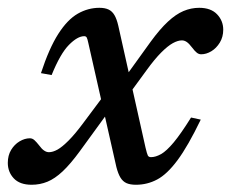

<svg xmlns="http://www.w3.org/2000/svg" viewBox="-52 -474 606 504"><path d="M273 -208 245.5 -198 157.5 -77Q133 -43.5 112.5 -24.2Q92 -5 72.5 3Q53 11 31 11Q0 11 -15.8 -5.8Q-31.5 -22.5 -31.5 -46.5Q-31.5 -66 -22.8 -80.5Q-14 -95 -0.5 -103Q13 -111 26.5 -111Q33 -111 38.5 -106Q44 -101 51 -92Q57.5 -83 63.8 -78.8Q70 -74.5 76.5 -74.5Q86.5 -74.5 98.8 -81.2Q111 -88 128.2 -105.2Q145.5 -122.5 168 -153L233 -240L261 -250L343.5 -364.5Q368 -398 388.8 -417.2Q409.5 -436.5 429.5 -445Q449.5 -453.5 471 -453.5Q501.5 -453.5 517.8 -436.5Q534 -419.5 534 -396Q534 -377 525 -362.2Q516 -347.5 502.8 -339.5Q489.5 -331.5 476 -331.5Q470 -331.5 464.8 -335.5Q459.5 -339.5 452 -349.5Q444.5 -359.5 438.2 -363.8Q432 -368 425.5 -368Q415 -368 401.8 -360.8Q388.5 -353.5 371.2 -336.2Q354 -319 333 -290ZM475 -160Q441.5 -90.5 414 -53.5Q386.5 -16.5 360.5 -2.8Q334.5 11 305 11Q290 11 280.2 6.8Q270.5 2.5 264.2 -7.8Q258 -18 253.5 -35.5L180 -360.5Q177.5 -372.5 175.5 -375.8Q173.5 -379 169 -379Q151.5 -379 129 -356.2Q106.5 -333.5 83.5 -277L55.5 -282Q77 -347.5 101 -385Q125 -422.5 152 -438Q179 -453.5 209 -453.5Q223.5 -453.5 233 -449Q242.5 -444.5 248.5 -434.2Q254.5 -424 258.5 -406.5L330 -86.5Q334 -69.5 336.2 -65.5Q338.5 -61.5 344.5 -61.5Q356.5 -61.5 370.8 -69.5Q385 -77.5 404 -100.2Q423 -123 449.5 -165.5Z"/></svg>

Font: Newsreader 16pt 16pt Medium
Style: Italic
Weight: 500
Italic angle: -17°
Version: Version 1.003